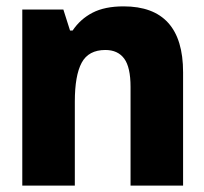

<svg xmlns="http://www.w3.org/2000/svg" viewBox="-20 -583 640 603"><path d="M50 0H215V-264Q215 -346 236.5 -386Q258 -426 311 -426Q350 -426 370 -399Q390 -372 390 -310V0H555V-356Q555 -563 368 -563Q309 -563 270.5 -543Q232 -523 208 -487H200L179 -553H50Z"/></svg>

Font: Noto Sans Mono Extra
Style: Regular
Weight: 800
Designer: Monotype Design Team
Foundry: Monotype Imaging Inc.
Version: Version 1.900